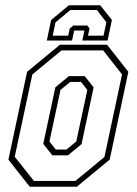

<svg xmlns="http://www.w3.org/2000/svg" viewBox="-20 -710 520 730"><path d="M93 0 12 -103 83 -437 208 -540H387L468 -437L397 -103L272 0ZM109 -22H266.5L377 -113L444 -427L372 -518.5H214L103 -427L36 -114ZM179 -119.5 144.5 -163 190.5 -378 242 -420.5H302L336 -378L290 -162L238.5 -119.5ZM192 -141.5H233L270 -172L312 -368L288 -398.5H247L210 -368L168 -172ZM361 -690 405.5 -634 389 -556H293L301 -594H262L254 -556H158L174.5 -634L242 -690ZM348.5 -672H247.5L191 -625L180.5 -574.5H239.5L245 -601.5L259 -613H312L320.5 -601.5L314.5 -574.5H373.5L384.5 -625Z"/></svg>

Font: Tourney Condensed ExtraLight
Style: Italic
Weight: 200
Width: 3
Italic angle: -12°
Designer: Tyler Finck
Foundry: Etcetera Type Co
Version: Version 1.010; ttfautohint (v1.8.3)